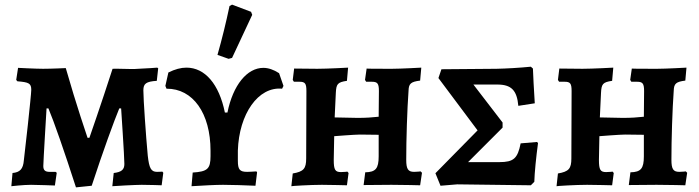

<svg xmlns="http://www.w3.org/2000/svg" viewBox="-20 -798 3020 829"><path d="M308 11 376 4C424 -143 473 -277 495 -330H503C503 -330 517 -121 517 -90C517 -65 504 -55 471 -51L465 6C471 5 568 0 592 0C627 0 678 2 678 2L685 -52L681 -57C681 -57 669 -56 658 -56C632 -56 624 -72 618 -126C610 -212 599 -370 599 -408C599 -437 611 -446 657 -449L663 -503L659 -506C659 -506 610 -502 577 -501C567 -500 557 -500 547 -500C518 -500 487 -502 466 -501C416 -346 366 -203 366 -203H358C358 -203 309 -346 264 -504C264 -504 203 -501 166 -501C135 -501 58 -505 58 -505L50 -453L55 -447C105 -443 115 -438 115 -410C115 -388 86 -127 83 -106C80 -68 66 -54 34 -51L29 6C29 6 81 0 114 0C141 0 217 3 217 3L225 -52L220 -56H194C175 -56 167 -63 167 -81C167 -99 181 -330 181 -330H189C212 -276 258 -144 308 11Z M982 -548 1069 -734 1064 -747 982 -778 971 -772C956 -701 939 -631 919 -561L967 -544ZM1185 -482C1162 -497 1139 -505 1117 -505C1047 -505 986 -431 962 -312H951C926 -435 865 -506 785 -506C761 -506 735 -499 707 -485L694 -427L699 -415C813 -416 889 -309 889 -147V-124C889 -69 876 -57 812 -53L807 6C856 3 910 0 943 0C975 0 1042 2 1083 4L1090 -54L1087 -58C1072 -57 1057 -56 1047 -56C1015 -56 1007 -66 1007 -104V-148C1012 -306 1095 -425 1198 -415L1204 -427Z M1238 6C1239 5 1320 0 1370 0C1403 0 1478 2 1478 2L1485 -51L1480 -57C1480 -57 1467 -55 1452 -55C1427 -55 1421 -65 1421 -108L1423 -210C1423 -210 1512 -217 1534 -217C1562 -217 1615 -216 1615 -216V-123C1615 -70 1602 -55 1557 -54L1550 1L1670 0C1724 0 1794 2 1794 2L1802 -52L1796 -58C1796 -58 1782 -56 1768 -56C1742 -56 1734 -68 1734 -108C1734 -195 1738 -325 1744 -407C1745 -437 1754 -445 1794 -450L1799 -506C1799 -506 1710 -501 1673 -501C1636 -501 1563 -501 1563 -502L1556 -453L1561 -445H1586C1610 -445 1616 -437 1616 -405L1615 -294C1586 -291 1562 -289 1524 -289L1425 -291L1430 -397C1432 -435 1437 -443 1478 -449L1483 -506C1483 -506 1394 -501 1350 -501C1317 -501 1250 -502 1250 -502L1244 -453L1249 -445H1273C1297 -445 1303 -438 1303 -405L1302 -114C1302 -70 1291 -57 1244 -49Z M1882 4 1954 -2 2272 2 2287 -13C2288 -52 2295 -121 2303 -180L2299 -185L2228 -179C2215 -114 2198 -98 2136 -98H2001L2150 -247V-269L2024 -433H2127C2188 -433 2212 -408 2218 -341L2289 -352C2285 -418 2282 -470 2281 -502L2272 -510C2221 -505 2168 -502 2124 -501L1886 -499L1873 -461L2042 -235L1860 -50Z M2383 6C2384 5 2465 0 2515 0C2548 0 2623 2 2623 2L2630 -51L2625 -57C2625 -57 2612 -55 2597 -55C2572 -55 2566 -65 2566 -108L2568 -210C2568 -210 2657 -217 2679 -217C2707 -217 2760 -216 2760 -216V-123C2760 -70 2747 -55 2702 -54L2695 1L2815 0C2869 0 2939 2 2939 2L2947 -52L2941 -58C2941 -58 2927 -56 2913 -56C2887 -56 2879 -68 2879 -108C2879 -195 2883 -325 2889 -407C2890 -437 2899 -445 2939 -450L2944 -506C2944 -506 2855 -501 2818 -501C2781 -501 2708 -501 2708 -502L2701 -453L2706 -445H2731C2755 -445 2761 -437 2761 -405L2760 -294C2731 -291 2707 -289 2669 -289L2570 -291L2575 -397C2577 -435 2582 -443 2623 -449L2628 -506C2628 -506 2539 -501 2495 -501C2462 -501 2395 -502 2395 -502L2389 -453L2394 -445H2418C2442 -445 2448 -438 2448 -405L2447 -114C2447 -70 2436 -57 2389 -49Z"/></svg>

Font: Alegreya SC
Style: Bold
Weight: 700
Designer: Juan Pablo del Peral
Foundry: Huerta Tipografica
Version: Version 2.007;PS 002.007;hotconv 1.0.88;makeotf.lib2.5.64775